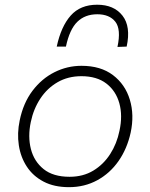

<svg xmlns="http://www.w3.org/2000/svg" viewBox="-20 -784 637 814"><path d="M272.5 9.5Q209.5 9.5 164.8 -14Q120 -37.5 93.8 -77.5Q67.5 -117.5 59.8 -168.2Q52 -219 63.5 -273.5Q78.5 -347 117.5 -398.8Q156.5 -450.5 210.8 -477.8Q265 -505 325.5 -505Q407 -505 459 -465.5Q511 -426 530.5 -361.2Q550 -296.5 534 -222Q519 -153.5 482.5 -101.2Q446 -49 392.2 -19.8Q338.5 9.5 272.5 9.5ZM275 -34.5Q332.5 -34.5 375.8 -60.8Q419 -87 447.2 -131Q475.5 -175 486.5 -229.5Q500.5 -293.5 486 -346Q471.5 -398.5 431 -429.8Q390.5 -461 325 -461Q268.5 -461 224.2 -435.5Q180 -410 151 -366Q122 -322 110.5 -266.5Q97.5 -205 111 -152.2Q124.5 -99.5 165 -67Q205.5 -34.5 275 -34.5ZM478 -585Q494 -660 469 -691.8Q444 -723.5 392.5 -723.5Q340.5 -723.5 307.8 -691.5Q275 -659.5 259.5 -586.5H220.5Q239 -672 279.8 -718Q320.5 -764 392 -764Q463 -764 499.2 -717.8Q535.5 -671.5 517 -586.5Z"/></svg>

Font: Commissioner ExtraLight
Style: Italic
Weight: 200
Italic angle: -12°
Designer: Kostas Bartsokas
Foundry: Kostas Bartsokas
Version: Version 1.000; ttfautohint (v1.8.3)